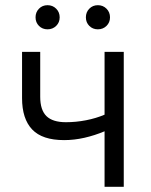

<svg xmlns="http://www.w3.org/2000/svg" viewBox="-20 -720 582 740"><path d="M383 0H457V-520H383V-278Q350 -264 311.5 -256.5Q273 -249 234 -249Q183 -249 159 -272.5Q135 -296 135 -347V-520H65V-342Q65 -262 104 -221Q143 -180 227 -180Q266 -180 305.5 -189Q345 -198 383 -214ZM357.2 -607Q377 -607 390.5 -620.2Q404 -633.4 404 -653.2Q404 -673 390.5 -686.5Q377 -700 357.2 -700Q337.4 -700 324.2 -686.5Q311 -673 311 -653.2Q311 -633.4 324.2 -620.2Q337.4 -607 357.2 -607ZM163.2 -607Q183 -607 196.5 -620.2Q210 -633.4 210 -653.2Q210 -673 196.5 -686.5Q183 -700 163.2 -700Q143.4 -700 130.2 -686.5Q117 -673 117 -653.2Q117 -633.4 130.2 -620.2Q143.4 -607 163.2 -607Z"/></svg>

Font: Fixel Variable
Style: Regular
Weight: 100
Width: 3
Designer: AlfaBravo + MacPaw
Foundry: Kyrylo Tkachov, Marchela Mozhyna, Serhii Makarenko, Maria Weinstein, Zakhar Kryvoshyya
Version: Version 1.211